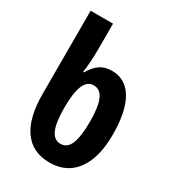

<svg xmlns="http://www.w3.org/2000/svg" viewBox="-186 -861 874 972"><g transform="rotate(30 250.5 -375.0)"><path d="M54 -275V-760H185V-614Q185 -535 176 -473H181Q202 -511 230.5 -531Q259 -551 301 -551Q380 -551 422.5 -479.5Q465 -408 465 -272Q465 -138 411 -64Q357 10 257 10Q158 10 106 -62Q54 -134 54 -275ZM332 -272Q332 -358 314 -399.5Q296 -441 257 -441Q220 -441 202 -398.5Q184 -356 184 -269Q184 -182 202 -141Q220 -100 258 -100Q297 -100 314.5 -142.5Q332 -185 332 -272Z"/></g></svg>

Font: Noto Sans Georgian Bold Cond
Style: Regular
Weight: 700
Width: 3
Designer: Monotype Design team
Foundry: Monotype Imaging Inc.
Version: Version 1.000